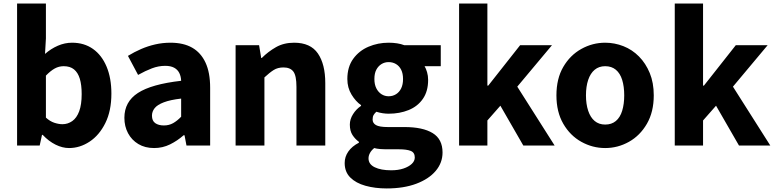

<svg xmlns="http://www.w3.org/2000/svg" viewBox="-20 -818 4355 1079"><path d="M368 14Q331 14 292.5 -5Q254 -24 220 -60H216L203 0H76V-798H238V-602L233 -515Q266 -544 305 -561Q344 -578 385 -578Q453 -578 502.5 -543Q552 -508 579 -443.5Q606 -379 606 -292Q606 -195 572 -126.5Q538 -58 483.5 -22Q429 14 368 14ZM331 -120Q361 -120 386 -137.5Q411 -155 425 -192.5Q439 -230 439 -289Q439 -341 428.5 -375.5Q418 -410 396 -428Q374 -446 338 -446Q311 -446 287.5 -433Q264 -420 238 -393V-157Q261 -136 285.5 -128Q310 -120 331 -120Z M846 14Q795 14 757.5 -8.5Q720 -31 699.5 -69.5Q679 -108 679 -156Q679 -246 755 -295.5Q831 -345 998 -364Q997 -389 987.5 -408Q978 -427 958.5 -437.5Q939 -448 908 -448Q871 -448 834 -434Q797 -420 756 -397L699 -504Q735 -526 773 -542.5Q811 -559 852.5 -568.5Q894 -578 938 -578Q1011 -578 1060 -550Q1109 -522 1135 -466Q1161 -410 1161 -325V0H1028L1017 -58H1012Q977 -27 935.5 -6.5Q894 14 846 14ZM901 -113Q930 -113 953 -126Q976 -139 998 -162V-264Q937 -257 900.5 -243Q864 -229 849 -210Q834 -191 834 -168Q834 -139 852.5 -126Q871 -113 901 -113Z M1304 0V-564H1436L1448 -492H1451Q1487 -528 1531 -553Q1575 -578 1633 -578Q1725 -578 1766.5 -517.5Q1808 -457 1808 -351V0H1646V-330Q1646 -393 1628.5 -416Q1611 -439 1573 -439Q1541 -439 1518 -424.5Q1495 -410 1466 -383V0Z M2153 241Q2088 241 2034 226Q1980 211 1948.5 179.5Q1917 148 1917 98Q1917 63 1937.5 33.5Q1958 4 1997 -16V-21Q1976 -36 1961 -59Q1946 -82 1946 -118Q1946 -148 1964 -176.5Q1982 -205 2009 -223V-227Q1979 -248 1955.5 -286.5Q1932 -325 1932 -374Q1932 -442 1965 -487.5Q1998 -533 2051 -555.5Q2104 -578 2164 -578Q2189 -578 2211.5 -574.5Q2234 -571 2252 -564H2457V-446H2366Q2374 -433 2380 -412.5Q2386 -392 2386 -369Q2386 -305 2356.5 -262.5Q2327 -220 2276.5 -199.5Q2226 -179 2164 -179Q2149 -179 2131.5 -181.5Q2114 -184 2095 -190Q2085 -181 2079.5 -171.5Q2074 -162 2074 -146Q2074 -126 2093 -115Q2112 -104 2160 -104H2253Q2356 -104 2411.5 -70Q2467 -36 2467 39Q2467 97 2428.5 142.5Q2390 188 2319.5 214.5Q2249 241 2153 241ZM2164 -277Q2187 -277 2205.5 -288.5Q2224 -300 2234.5 -321.5Q2245 -343 2245 -374Q2245 -405 2234.5 -426Q2224 -447 2205.5 -458Q2187 -469 2164 -469Q2142 -469 2124 -458Q2106 -447 2095 -426.5Q2084 -406 2084 -374Q2084 -343 2095 -321.5Q2106 -300 2124 -288.5Q2142 -277 2164 -277ZM2178 139Q2218 139 2247.5 129Q2277 119 2294 103Q2311 87 2311 67Q2311 39 2288 30Q2265 21 2223 21H2162Q2134 21 2115.5 19.5Q2097 18 2083 14Q2067 27 2059 42Q2051 57 2051 72Q2051 105 2086 122Q2121 139 2178 139Z M2560 0V-798H2719V-337H2724L2903 -564H3082L2887 -331L3097 0H2921L2792 -224L2719 -141V0Z M3381 14Q3310 14 3247 -21Q3184 -56 3145.5 -122.5Q3107 -189 3107 -282Q3107 -376 3145.5 -442Q3184 -508 3247 -543Q3310 -578 3381 -578Q3434 -578 3483.5 -558.5Q3533 -539 3571 -500.5Q3609 -462 3631.5 -407.5Q3654 -353 3654 -282Q3654 -189 3615.5 -122.5Q3577 -56 3514.5 -21Q3452 14 3381 14ZM3381 -118Q3417 -118 3441 -138Q3465 -158 3476.5 -195.5Q3488 -233 3488 -282Q3488 -332 3476.5 -369Q3465 -406 3441 -426Q3417 -446 3381 -446Q3346 -446 3322 -426Q3298 -406 3285.5 -369Q3273 -332 3273 -282Q3273 -233 3285.5 -195.5Q3298 -158 3322 -138Q3346 -118 3381 -118Z M3772 0V-798H3931V-337H3936L4115 -564H4294L4099 -331L4309 0H4133L4004 -224L3931 -141V0Z"/></svg>

Font: Noto Sans SC Thin ExtraBold
Style: Regular
Weight: 800
Version: Version 2.004-H2;hotconv 1.0.118;makeotfexe 2.5.65603